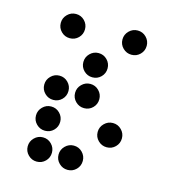

<svg xmlns="http://www.w3.org/2000/svg" viewBox="-100 -753 747 822"><g transform="rotate(15 273.5 -342.0)"><path d="M190.4 -615.2Q190.4 -592.8 174.8 -577.1Q159.2 -561.5 136.7 -561.5Q114.7 -561.5 98.9 -577.1Q83 -592.8 83 -615.2Q83 -637.2 98.9 -653.1Q114.7 -668.9 136.7 -668.9Q159.2 -668.9 174.8 -653.1Q190.4 -637.2 190.4 -615.2ZM463.9 -615.2Q463.9 -592.8 448.2 -577.1Q432.6 -561.5 410.2 -561.5Q388.2 -561.5 372.3 -577.1Q356.4 -592.8 356.4 -615.2Q356.4 -637.2 372.3 -653.1Q388.2 -668.9 410.2 -668.9Q432.6 -668.9 448.2 -653.1Q463.9 -637.2 463.9 -615.2ZM190.4 -341.8Q190.4 -319.3 174.8 -303.7Q159.2 -288.1 136.7 -288.1Q114.7 -288.1 98.9 -303.7Q83 -319.3 83 -341.8Q83 -363.8 98.9 -379.6Q114.7 -395.5 136.7 -395.5Q159.2 -395.5 174.8 -379.6Q190.4 -363.8 190.4 -341.8ZM327.1 -341.8Q327.1 -319.3 311.5 -303.7Q295.9 -288.1 273.4 -288.1Q251.5 -288.1 235.6 -303.7Q219.7 -319.3 219.7 -341.8Q219.7 -363.8 235.6 -379.6Q251.5 -395.5 273.4 -395.5Q295.9 -395.5 311.5 -379.6Q327.1 -363.8 327.1 -341.8ZM190.4 -205.1Q190.4 -182.6 174.8 -167Q159.2 -151.4 136.7 -151.4Q114.7 -151.4 98.9 -167Q83 -182.6 83 -205.1Q83 -227.1 98.9 -242.9Q114.7 -258.8 136.7 -258.8Q159.2 -258.8 174.8 -242.9Q190.4 -227.1 190.4 -205.1ZM463.9 -205.1Q463.9 -182.6 448.2 -167Q432.6 -151.4 410.2 -151.4Q388.2 -151.4 372.3 -167Q356.4 -182.6 356.4 -205.1Q356.4 -227.1 372.3 -242.9Q388.2 -258.8 410.2 -258.8Q432.6 -258.8 448.2 -242.9Q463.9 -227.1 463.9 -205.1ZM190.4 -68.4Q190.4 -45.9 174.8 -30.3Q159.2 -14.6 136.7 -14.6Q114.7 -14.6 98.9 -30.3Q83 -45.9 83 -68.4Q83 -90.3 98.9 -106.2Q114.7 -122.1 136.7 -122.1Q159.2 -122.1 174.8 -106.2Q190.4 -90.3 190.4 -68.4ZM327.1 -68.4Q327.1 -45.9 311.5 -30.3Q295.9 -14.6 273.4 -14.6Q251.5 -14.6 235.6 -30.3Q219.7 -45.9 219.7 -68.4Q219.7 -90.3 235.6 -106.2Q251.5 -122.1 273.4 -122.1Q295.9 -122.1 311.5 -106.2Q327.1 -90.3 327.1 -68.4ZM327.1 -478.5Q327.1 -456.1 311.5 -440.4Q295.9 -424.8 273.4 -424.8Q251.5 -424.8 235.6 -440.4Q219.7 -456.1 219.7 -478.5Q219.7 -500.5 235.6 -516.4Q251.5 -532.2 273.4 -532.2Q295.9 -532.2 311.5 -516.4Q327.1 -500.5 327.1 -478.5Z"/></g></svg>

Font: DatDot
Style: Regular
Weight: 400
Designer: GGBot
Version: 1.00